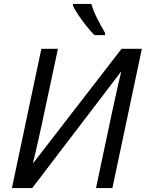

<svg xmlns="http://www.w3.org/2000/svg" viewBox="-20 -964 747 984"><path d="M41 0 192 -714H277L193 -321Q187 -291 178 -253Q169 -215 161.5 -181Q154 -147 149 -129H151L603 -714H707L556 0H472L556 -397Q564 -431 572 -468.5Q580 -506 587.5 -539.5Q595 -573 601 -595H599L145 0ZM464 -784Q445 -803 423.5 -830Q402 -857 383 -885Q364 -913 354 -934V-944H448Q459 -907 478.5 -868.5Q498 -830 518 -796V-784Z"/></svg>

Font: Noto IKEA Latin
Style: Italic
Weight: 400
Italic angle: -12°
Designer: Monotype Design Team
Foundry: Monotype Imaging Inc.
Version: Version 1.0